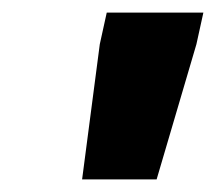

<svg xmlns="http://www.w3.org/2000/svg" viewBox="-20 -708 342 304"><path d="M110 -424 138 -638 149 -688H302L291 -638L228 -424Z"/></svg>

Font: Saira Semi Condensed ExtraBold
Style: Italic
Weight: 800
Width: 4
Italic angle: -12°
Designer: Hector Gatti with collaboration of the Omnibus-Type team
Foundry: Omnibus-Type
Version: Version 1.001; ttfautohint (v1.8)